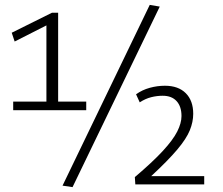

<svg xmlns="http://www.w3.org/2000/svg" viewBox="-20 -756 911 786"><path d="M34 -305V-340H170V-652L40 -586L28 -622L193 -704H218V-340H333V-305ZM277 10 236 4 593 -736 634 -729ZM534 -1 532 -31Q605 -93 646.5 -138Q688 -183 705.5 -217.5Q723 -252 723 -281Q723 -320 703 -342Q683 -364 646 -364Q622 -364 598.5 -358Q575 -352 552 -337L537 -370Q562 -388 593 -396.5Q624 -405 655 -405Q710 -405 740.5 -374.5Q771 -344 771 -290Q771 -257 757 -222.5Q743 -188 705.5 -143.5Q668 -99 599 -35H816V-1Z"/></svg>

Font: Georama Light
Style: Regular
Weight: 300
Designer: Jean-Baptiste Levee
Foundry: Production Type
Version: Version 1.000